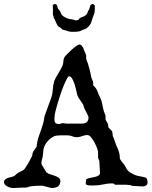

<svg xmlns="http://www.w3.org/2000/svg" viewBox="-35 -922 752 952"><path d="M-15.1 -18.6Q-15.1 -27.8 -9 -32.7Q-2.9 -37.6 5.4 -40.3Q13.7 -43 22.2 -44.7Q30.8 -46.4 36.1 -49.8Q37.6 -50.8 40 -53Q42.5 -55.2 45.4 -57.9Q48.3 -60.5 51.3 -62.7Q54.2 -64.9 55.7 -65.9L79.1 -77.6Q83.5 -79.6 90.1 -88.9Q96.7 -98.1 103.3 -109.6Q109.9 -121.1 115.7 -132.1Q121.6 -143.1 124 -148.4Q125 -149.4 125.5 -153.8Q126 -158.2 126 -160.6Q126.5 -162.6 127.9 -165.8Q129.4 -168.9 129.4 -169.9Q130.4 -170.9 132.8 -174.6Q135.3 -178.2 138.2 -182.1Q141.1 -186 143.3 -189.7Q145.5 -193.4 146 -194.3Q146.5 -194.8 147 -198Q147.5 -201.2 147.9 -204.8Q148.4 -208.5 148.9 -211.9Q149.4 -215.3 149.4 -216.3Q152.3 -231.9 158 -247.8Q163.6 -263.7 169.2 -279.3Q174.8 -294.9 179.2 -311Q183.6 -327.1 185.1 -343.8L218.8 -436.5Q225.6 -456.1 226.8 -477.8Q228 -499.5 233.9 -520.5Q242.2 -539.6 253.9 -557.9Q265.6 -576.2 275.4 -597.2Q278.8 -607.9 279.5 -619.9Q280.3 -631.8 287.1 -642.1Q289.6 -645.5 299.3 -655.3Q309.1 -665 320.3 -675.3Q331.5 -685.5 342.3 -693.4Q353 -701.2 357.9 -701.2Q367.2 -701.2 370.6 -694.3Q373 -692.4 375.7 -688Q378.4 -683.6 378.4 -682.6Q380.9 -673.8 385.3 -665Q389.6 -656.2 392.6 -646L392.1 -635.3Q392.1 -628.4 395.3 -620.8Q398.4 -613.3 400.4 -608.4Q405.8 -591.3 409.9 -575.2Q414.1 -559.1 416.5 -543Q418.5 -533.2 422.9 -525.1Q427.2 -517.1 427.2 -506.8L426.8 -499Q435.5 -491.2 439.9 -484.9Q444.3 -478.5 447 -471.9Q449.7 -465.3 452.4 -457.8Q455.1 -450.2 460.9 -439.5Q465.8 -429.7 468.3 -421.1Q470.7 -412.6 472.4 -403.8Q474.1 -395 476.1 -385.3Q478 -375.5 482.4 -364.3Q482.9 -361.8 485.6 -356Q488.3 -350.1 488.3 -348.1V-329.6Q488.3 -328.6 490.2 -325.2Q492.2 -321.8 494.6 -317.6Q497.1 -313.5 499 -309.6Q501 -305.7 501 -304.2Q501 -303.7 501.2 -301.5Q501.5 -299.3 501.7 -296.6Q502 -293.9 502.4 -291.5Q502.9 -289.1 503.4 -289.1L517.1 -275.4Q520.5 -272.5 521.5 -268.6Q522.5 -264.6 522.9 -260Q523.4 -255.4 523.9 -250.7Q524.4 -246.1 526.9 -241.7Q532.7 -228 537.1 -213.6Q541.5 -199.2 548.8 -185.1Q553.2 -174.8 556.2 -163.3Q559.1 -151.9 559.1 -141.1V-135.3Q565.4 -124 573.2 -115.2Q581.1 -106.4 585.9 -98.1Q590.3 -87.4 595.2 -81.1Q600.1 -74.7 604.7 -70.8Q609.4 -66.9 613.8 -64.7Q618.2 -62.5 622.6 -60.1Q633.3 -53.7 644.8 -50.8Q656.2 -47.9 673.8 -44.9L687.5 -41.5Q693.8 -37.6 695.3 -30Q696.8 -22.5 696.8 -17.1Q696.8 -6.8 688.7 -2.2Q680.7 2.4 672.4 2.4L630.9 0H620.6Q618.2 -2 614 -3.2Q609.9 -4.4 605.5 -4.9Q601.1 -5.4 597.4 -5.4Q593.8 -5.4 592.8 -5.9H534.7Q530.8 -11.2 527.6 -12Q524.4 -12.7 518.6 -12.7Q498.5 -12.7 476.8 -7.6Q455.1 -2.4 430.7 -2.4H419.9Q412.1 -2.4 405 -2.9Q397.9 -3.4 392.6 -6.8Q390.1 -8.3 390.1 -15.1L391.1 -22.9Q392.1 -25.4 392.1 -27.3Q392.1 -29.3 392.1 -30.3Q392.1 -33.7 395 -34.7Q403.8 -38.6 415 -40.5Q426.3 -42.5 436.5 -44.9Q446.8 -47.4 453.9 -51.8Q460.9 -56.2 460.9 -64.9V-65.9Q460.4 -77.1 459.2 -91.6Q458 -106 458 -120.1Q458 -125 454.8 -130.4Q451.7 -135.7 451.2 -140.1V-169.9Q450.2 -176.3 445.1 -190.2Q439.9 -204.1 432.4 -217.8Q424.8 -231.4 416 -241.9Q407.2 -252.4 398.4 -252.4Q385.7 -252.4 372.3 -247.1Q358.9 -241.7 345.2 -241.7Q333.5 -241.7 323 -246.3Q312.5 -251 298.3 -251H267.1Q256.8 -251 246.3 -249.8Q235.8 -248.5 227.1 -243.2Q211.9 -234.4 199.2 -219.5Q186.5 -204.6 180.7 -182.6L177.2 -148.4Q177.2 -147.5 176.3 -143.6Q175.3 -139.6 174.3 -135.3Q173.3 -130.9 172.4 -127.2Q171.4 -123.5 171.4 -122.6Q171.4 -121.6 170.9 -119.6Q170.4 -117.7 170.4 -115.7Q170.4 -106.9 173.3 -103Q176.3 -99.1 180.7 -91.3Q183.1 -86.9 187.3 -79.6Q191.4 -72.3 195.8 -66.9Q202.6 -61 214.1 -57.6Q225.6 -54.2 236.8 -50.3Q248 -46.4 256.1 -40.5Q264.2 -34.7 264.2 -24.4V-21Q261.7 -2 250 4.2Q238.3 10.3 219.7 10.3L177.2 -1H159.7Q150.9 -1 141.6 -0.5Q132.3 0 123.8 1Q115.2 2 108.6 3.7Q102.1 5.4 98.6 7.8Q86.4 7.8 74.5 8.3Q62.5 8.8 53 9.3Q43.5 9.8 37.4 10Q31.2 10.3 30.3 10.3Q23.9 10.3 16.1 8.3Q8.3 6.3 1.2 2.4Q-5.9 -1.5 -10.5 -6.6Q-15.1 -11.7 -15.1 -18.6ZM236.3 -349.6Q235.8 -344.2 235.4 -339.1Q234.9 -334 234.9 -329.6Q234.9 -315.9 241.2 -311.3Q247.6 -306.6 260.7 -306.6Q262.2 -306.6 263.2 -307.6Q263.7 -308.1 264.2 -309.1Q265.1 -309.1 270.8 -310.1Q276.4 -311 278.8 -311.5Q283.2 -311 287.4 -310.1Q291.5 -309.1 293.9 -309.1H370.6Q403.8 -309.1 403.8 -339.4Q403.8 -343.8 400.6 -350.6Q397.5 -357.4 393.1 -365.5Q388.7 -373.5 384.5 -382.3Q380.4 -391.1 378.4 -399.4Q378.4 -402.8 376 -405.3L353 -439.5Q353 -441.9 351.3 -444.3Q349.6 -446.8 348.6 -449.2L346.2 -459.5Q343.8 -469.7 340.3 -484.4Q336.9 -499 332 -512.2Q327.1 -525.4 321 -534.7Q314.9 -543.9 307.6 -543.9Q303.2 -543.9 296.4 -531.2Q289.6 -518.6 281.5 -499Q273.4 -479.5 265.4 -455.8Q257.3 -432.1 251 -410.6Q244.6 -389.2 240.5 -372.3Q236.3 -355.5 236.3 -349.6ZM323.7 -764.2Q319.8 -764.2 315.9 -764.4Q312 -764.6 308.6 -765.6Q308.6 -765.6 305.2 -766.6Q301.8 -767.6 298.1 -768.8Q294.4 -770 291.5 -771Q288.6 -772 288.6 -772L282.2 -772.9Q275.4 -773.9 271.2 -778.6Q267.1 -783.2 263.7 -785.2L255.9 -789.6Q251 -793.9 248 -799.6Q245.1 -805.2 242.7 -811Q240.2 -816.9 237.5 -823Q234.9 -829.1 231 -834.5L230.5 -841.8L228 -846.7Q227.1 -849.6 227.1 -853L227.5 -858.9V-877.4Q227.5 -881.3 227.1 -886.2Q226.6 -891.1 226.1 -895Q230.5 -901.9 236.8 -901.9Q243.7 -901.9 248 -895Q249 -888.7 251 -883.3Q252.9 -877.9 258.1 -872.6Q263.2 -867.2 265.1 -861.8L265.6 -860.4L266.1 -858.9Q267.6 -855 269.5 -851.3Q271.5 -847.7 275.4 -844.2Q282.2 -838.9 292 -834Q301.8 -829.1 310.1 -827.6Q315.9 -826.7 320.3 -826.2Q324.7 -825.7 330.1 -824.2Q334 -823.2 336.7 -822Q339.4 -820.8 342.8 -820.8Q346.2 -820.8 347.7 -821.8Q351.6 -823.7 353 -824.2Q354.5 -824.7 355.5 -824.7L356.4 -826.7Q356.9 -827.6 357.4 -829.1L362.8 -833.5L383.3 -841.8L385.7 -843.8L392.1 -848.1Q393.6 -849.6 393.6 -850.6L395 -852.1Q397.9 -855 399.7 -861.8Q401.4 -868.7 405.8 -873.5L407.7 -875.5L408.2 -879.4L413.1 -895Q417.5 -901.9 423.8 -901.9Q427.7 -901.9 430.2 -899.7Q432.6 -897.5 435.1 -895V-878.9Q435.1 -873.5 434.6 -867.2Q434.1 -860.8 433.1 -856.4Q430.7 -849.1 427.2 -841.1Q423.8 -833 422.4 -827.6Q419.9 -820.3 418.5 -814.5Q417 -808.6 413.6 -803.2Q407.2 -793 399.4 -785.9Q391.6 -778.8 381.3 -775.9Q372.6 -773.4 366.5 -769.8Q360.4 -766.1 348.6 -765.1Q343.8 -764.6 338.9 -764.4Q334 -764.2 330.1 -764.2Z"/></svg>

Font: IM FELL English
Style: Regular
Weight: 400
Designer: Igino Marini
Foundry: Igino Marini
Version: 3.00